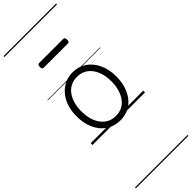

<svg xmlns="http://www.w3.org/2000/svg" viewBox="-466 -1015 1521 1521"><g transform="rotate(-45 294.5 -255.0)"><path d="M295 19Q227 19 176.5 -15.5Q126 -50 98.5 -110.5Q71 -171 71 -250Q71 -310 87.5 -359Q104 -408 134.5 -444Q165 -480 205.5 -499.5Q246 -519 295 -519Q361 -519 411 -485Q461 -451 489.5 -390Q518 -329 518 -250Q518 -202 507.5 -161Q497 -120 478 -87Q459 -54 432 -30Q405 -6 370.5 6.5Q336 19 295 19ZM295 -31Q334 -31 365 -46.5Q396 -62 417.5 -91.5Q439 -121 451 -161.5Q463 -202 463 -250Q463 -315 442.5 -364.5Q422 -414 384.5 -441.5Q347 -469 295 -469Q256 -469 224.5 -453.5Q193 -438 171.5 -409Q150 -380 138 -339.5Q126 -299 126 -250Q126 -185 146.5 -135.5Q167 -86 205 -58.5Q243 -31 295 -31ZM161 -706Q150 -706 146 -712.5Q142 -719 142 -731Q142 -744 146 -751Q150 -758 161 -758H429Q440 -758 444 -751Q448 -744 448 -731Q448 -719 444 -712.5Q440 -706 429 -706ZM0 476H589V486H0ZM0 -20H589V0H0ZM0 -505H589V-500H0ZM0 -996H589V-986H0Z"/></g></svg>

Font: Playwrite PL Guides
Style: Regular
Weight: 400
Designer: Veronika Burian, José Scaglione
Foundry: TypeTogether
Version: Version 1.003